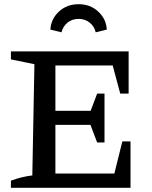

<svg xmlns="http://www.w3.org/2000/svg" viewBox="-20 -895 725 915"><path d="M563 -221H602V0H32V-34Q59 -44 84 -50Q109 -56 134 -59L144 -589L32 -612V-650H593V-449H553L517 -583H244V-367H412L443 -449H478V-216H443L411 -300H244V-68H525ZM355 -875Q410 -875 448 -840Q486 -805 489 -754L436 -741Q430 -769 407.5 -787Q385 -805 355 -805Q323 -805 301.5 -787Q280 -769 273 -741L220 -754Q223 -805 261 -840Q299 -875 355 -875Z"/></svg>

Font: Piazzolla SC Medium
Style: Regular
Weight: 500
Designer: Juan Pablo del Peral
Foundry: Huerta Tipografica
Version: Version 1.330